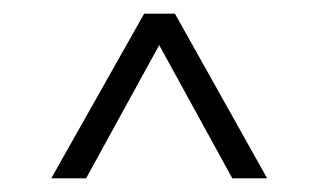

<svg xmlns="http://www.w3.org/2000/svg" viewBox="-20 -770 466 281"><path d="M55 -509 191 -750H236L371 -509H320L213 -704L106 -509Z"/></svg>

Font: Mohave Light
Style: Regular
Weight: 300
Designer: Gumpita Rahayu
Foundry: Tokotype
Version: Version 2.003